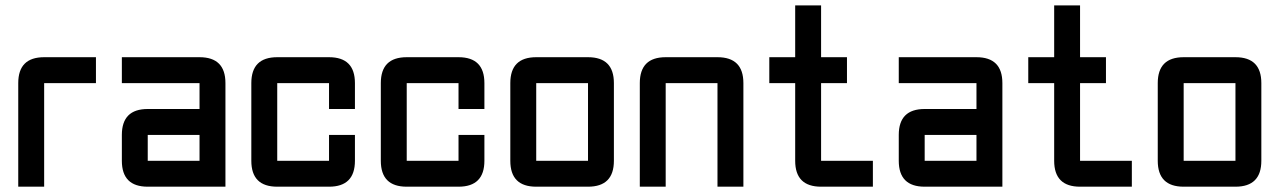

<svg xmlns="http://www.w3.org/2000/svg" viewBox="-20 -704 4825 724"><path d="M146.5 -488.3H341.8V-390.6H146.5V0H48.8V-390.6Q48.8 -488.3 146.5 -488.3Z M830.1 0H537.1Q439.5 0 439.5 -97.7V-195.3Q439.5 -293 537.1 -293H732.4V-390.6H439.5V-488.3H732.4Q830.1 -488.3 830.1 -390.6ZM537.1 -97.7H732.4V-195.3H537.1Z M1220.7 0H1025.4Q927.7 0 927.7 -97.7V-390.6Q927.7 -488.3 1025.4 -488.3H1220.7Q1318.4 -488.3 1318.4 -390.6V-293H1220.7V-390.6H1025.4V-97.7H1220.7V-195.3H1318.4V-97.7Q1318.4 0 1220.7 0Z M1709 0H1513.7Q1416 0 1416 -97.7V-390.6Q1416 -488.3 1513.7 -488.3H1709Q1806.6 -488.3 1806.6 -390.6V-293H1709V-390.6H1513.7V-97.7H1709V-195.3H1806.6V-97.7Q1806.6 0 1709 0Z M2197.3 0H2002Q1904.3 0 1904.3 -97.7V-390.6Q1904.3 -488.3 2002 -488.3H2197.3Q2294.9 -488.3 2294.9 -390.6V-97.7Q2294.9 0 2197.3 0ZM2197.3 -97.7V-390.6H2002V-97.7Z M2685.5 -390.6H2490.2V0H2392.6V-390.6Q2392.6 -488.3 2490.2 -488.3H2685.5Q2783.2 -488.3 2783.2 -390.6V0H2685.5Z M3076.2 0Q2978.5 0 2978.5 -97.7V-390.6H2880.9V-488.3H2978.5V-683.6H3076.2V-488.3H3173.8V-390.6H3076.2V-97.7H3271.5V0Z M3759.8 0H3466.8Q3369.1 0 3369.1 -97.7V-195.3Q3369.1 -293 3466.8 -293H3662.1V-390.6H3369.1V-488.3H3662.1Q3759.8 -488.3 3759.8 -390.6ZM3466.8 -97.7H3662.1V-195.3H3466.8Z M4052.7 0Q3955.1 0 3955.1 -97.7V-390.6H3857.4V-488.3H3955.1V-683.6H4052.7V-488.3H4150.4V-390.6H4052.7V-97.7H4248V0Z M4638.7 0H4443.4Q4345.7 0 4345.7 -97.7V-390.6Q4345.7 -488.3 4443.4 -488.3H4638.7Q4736.3 -488.3 4736.3 -390.6V-97.7Q4736.3 0 4638.7 0ZM4638.7 -97.7V-390.6H4443.4V-97.7Z"/></svg>

Font: BabelStone Runic Beowulf
Style: Regular
Weight: 400
Designer: Andrew West
Foundry: BabelStone
Version: Version 7.004;November 9, 2023